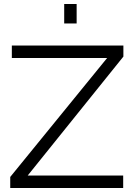

<svg xmlns="http://www.w3.org/2000/svg" viewBox="-20 -937 669 957"><path d="M31 -55 514 -648H39V-710H595V-655L118 -62H594V0H31ZM300 -820V-917H362V-820Z"/></svg>

Font: Boldmen
Style: Regular
Weight: 400
Designer: Matt McInerney, Pablo Impallari, Rodrigo Fuenzalida
Foundry: LIVING CONCEPT
Version: Version 1.000